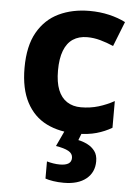

<svg xmlns="http://www.w3.org/2000/svg" viewBox="-55 -599 627 881"><g transform="rotate(5 258.0 -158.0)"><path d="M311 10Q232 10 172.5 -19.5Q113 -49 80 -111.5Q47 -174 47 -270Q47 -371 83 -434Q119 -497 181 -526.5Q243 -556 322 -556Q370 -556 412.5 -546Q455 -536 488 -519L443 -405Q413 -418 382.5 -426.5Q352 -435 322 -435Q283 -435 256 -417Q229 -399 215 -362.5Q201 -326 201 -271Q201 -217 215 -182Q229 -147 256 -129.5Q283 -112 320 -112Q363 -112 401 -123.5Q439 -135 473 -154V-31Q441 -12 402.5 -1Q364 10 311 10ZM412 129Q412 180 375 210Q338 240 272 240Q246 240 223.5 236.5Q201 233 187 228V149Q201 153 216.5 155.5Q232 158 247 158Q273 158 286.5 149.5Q300 141 300 123Q300 103 280 92Q260 81 222 75L257 0H337L322 39Q343 43 364 53.5Q385 64 398.5 82Q412 100 412 129Z"/></g></svg>

Font: Noto Sans Khmer
Style: Bold
Weight: 700
Version: Version 2.003